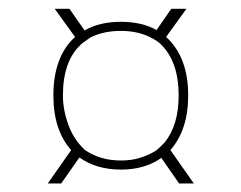

<svg xmlns="http://www.w3.org/2000/svg" viewBox="-20 -424 557 443"><path d="M427.2 -0.7H393.2L352.2 -59.7Q314.2 -32.7 259.2 -32.7Q202.2 -32.7 163.2 -60.7L121.2 -0.7H90.2L144.2 -77.7Q103.2 -123.7 103.2 -203.7Q103.2 -293.7 153.2 -338.7L106.2 -403.7H140.2L175.2 -353.7Q209.2 -373.7 259.2 -373.7Q307.2 -373.7 341.2 -354.7L375.2 -403.7H410.2L363.2 -338.7Q414.2 -292.7 414.2 -203.7Q414.2 -124.7 373.2 -77.7ZM259.2 -53.7Q284.2 -53.7 304.2 -60.2Q324.2 -66.7 340.2 -76.7Q344.2 -79.7 347.2 -82.7Q350.2 -85.7 353.2 -88.7Q344.2 -78.7 343.7 -78.7Q343.2 -78.7 347.2 -82.7Q351.2 -86.7 355.7 -91.2Q360.2 -95.7 360.2 -95.7Q392.2 -135.7 392.2 -203.7Q392.2 -281.7 351.2 -321.7Q343.2 -329.7 329.2 -336.7Q299.2 -352.7 259.2 -352.7Q217.2 -352.7 187.2 -336.7Q186.2 -335.7 176.2 -328.7Q166.2 -321.7 166.2 -320.7Q125.2 -282.7 125.2 -203.7Q125.2 -170.7 137.7 -136.2Q150.2 -101.7 176.2 -77.7Q192.2 -66.7 212.7 -60.2Q233.2 -53.7 259.2 -53.7Z"/></svg>

Font: Darker Grotesque Light
Style: Regular
Weight: 300
Designer: Gabriel Lam
Foundry: TypeRant
Version: Version 1.000;gftools[0.9.28]